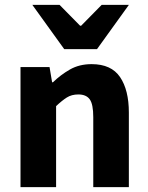

<svg xmlns="http://www.w3.org/2000/svg" viewBox="-20 -773 612 793"><path d="M64.7 0V-496.1H184.6L195.2 -433.3H198.9Q230.3 -463.9 268.9 -486Q307.6 -508.1 358.3 -508.1Q439.7 -508.1 475.9 -454.6Q512.2 -401 512.2 -308V0H365.2V-289.2Q365.2 -342.8 350.5 -362.9Q335.9 -382.9 303.5 -382.9Q275.8 -382.9 256.1 -370.4Q236.4 -358 211.7 -334.7V0ZM245.3 -570 113.5 -753H225.9L311 -666.6H315L400 -753H512.4L380.6 -570Z"/></svg>

Font: SourceSans3VF
Style: Regular
Weight: 200
Designer: Paul D. Hunt
Foundry: Adobe
Version: Version 3.052;hotconv 1.1.0;makeotfexe 2.6.0